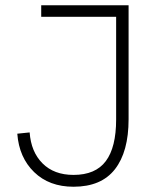

<svg xmlns="http://www.w3.org/2000/svg" viewBox="-20 -710 617 737"><path d="M262.2 6.8Q168.9 6.8 111.1 -49.3Q53.2 -105.5 46.4 -196.8L93.8 -201.7Q99.1 -127 143.3 -82.8Q187.5 -38.6 262.2 -38.6Q346.7 -38.6 386.2 -91.6Q425.8 -144.5 425.8 -251.5V-645.5H138.2V-689.9H473.6V-252.4Q473.6 -127.4 421.1 -60.3Q368.7 6.8 262.2 6.8Z"/></svg>

Font: HK Grotesk Light Legacy
Style: Regular
Weight: 300
Designer: Alfredo Marco Pradil
Foundry: Hanken Design Co.
Version: Version 2.022;PS 002.022;hotconv 1.0.88;makeotf.lib2.5.64775